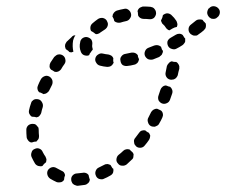

<svg xmlns="http://www.w3.org/2000/svg" viewBox="-20 -581 730 620"><path d="M231 19Q227 19 223 17Q219 16 216 13Q213 11 212 7Q210 4 210 0Q209 -9 215 -15Q221 -21 229 -21Q238 -22 247 -23Q251 -24 255 -23Q259 -22 262 -20Q263 -19 264 -18Q265 -17 266 -16Q267 -10 269 -4Q270 -3 270 -2Q270 5 265 10Q260 15 254 16Q242 18 231 19ZM170 8Q166 8 163 7Q152 2 142 -4Q135 -9 133 -17Q131 -25 135 -32Q137 -35 141 -38Q144 -40 148 -41Q152 -42 156 -41Q160 -40 163 -38Q170 -34 178 -30Q183 -28 186 -25Q189 -21 190 -16Q190 -16 190 -15Q187 -8 187 -1Q186 2 183 4Q181 6 178 7Q174 8 170 8ZM345 -23Q347 -29 346 -36Q345 -37 343 -38Q340 -43 337 -48Q336 -49 335 -49Q333 -50 332 -50Q328 -52 324 -51Q320 -51 317 -49Q308 -44 299 -40Q292 -37 289 -29Q286 -21 290 -13Q291 -10 294 -7Q297 -4 301 -3Q305 -2 309 -2Q313 -2 316 -4Q326 -8 336 -14Q342 -17 345 -23ZM82 -74Q79 -81 82 -89Q84 -97 92 -100Q100 -104 107 -101Q115 -98 118 -90Q122 -82 127 -75Q129 -71 130 -67Q130 -63 129 -59Q129 -59 129 -58Q129 -57 128 -56Q128 -56 127 -56Q121 -51 117 -45Q111 -43 104 -45Q97 -47 93 -53Q87 -63 82 -74ZM410 -71Q411 -75 411 -79Q412 -81 411 -84Q410 -86 409 -88Q408 -89 406 -91Q402 -94 399 -98Q393 -100 388 -99Q382 -98 378 -94Q371 -87 363 -81Q357 -76 356 -67Q355 -59 361 -53Q366 -46 374 -46Q382 -45 389 -50Q397 -57 405 -65Q408 -67 410 -71ZM464 -136Q465 -140 465 -144Q464 -146 463 -148Q462 -150 461 -152Q459 -153 457 -154Q452 -157 449 -160Q443 -161 437 -159Q432 -157 429 -152Q423 -144 417 -136Q414 -133 413 -129Q412 -126 413 -122Q413 -118 415 -114Q417 -111 420 -108Q426 -103 435 -104Q443 -105 448 -112Q455 -120 461 -129Q463 -132 464 -136ZM68 -132Q66 -135 66 -139Q65 -150 65 -162Q65 -170 71 -176Q77 -181 85 -181Q89 -181 93 -180Q97 -178 99 -175Q102 -172 104 -169Q105 -165 105 -161Q105 -151 106 -142Q106 -138 105 -134Q104 -131 101 -128Q100 -127 99 -126Q98 -125 98 -124Q90 -124 83 -121Q80 -121 77 -122Q75 -124 73 -125Q70 -128 68 -132ZM506 -213Q505 -220 500 -224Q498 -225 496 -226Q491 -228 487 -230Q481 -230 476 -227Q471 -224 468 -219Q464 -210 459 -201Q455 -194 458 -186Q460 -178 467 -174Q471 -172 475 -172Q479 -171 483 -173Q486 -174 489 -176Q493 -179 494 -182Q500 -192 504 -201Q507 -207 506 -213ZM80 -247Q81 -251 83 -254Q86 -257 89 -259Q93 -261 97 -261Q101 -261 105 -260Q112 -258 116 -250Q120 -243 118 -235Q115 -226 113 -216Q112 -213 109 -209Q107 -206 104 -204Q102 -203 101 -203Q99 -202 98 -202Q92 -204 86 -204Q85 -204 83 -204Q78 -207 75 -213Q72 -219 74 -226Q76 -236 80 -247ZM536 -291Q534 -297 529 -301Q526 -301 524 -302Q520 -303 516 -305Q510 -305 505 -301Q500 -297 498 -291Q495 -282 492 -273Q489 -265 492 -257Q496 -250 503 -247Q511 -244 519 -248Q526 -251 529 -259Q533 -269 536 -279Q538 -285 536 -291ZM112 -325Q116 -332 124 -335Q131 -338 139 -334Q146 -330 149 -322Q151 -314 148 -307Q143 -298 139 -289Q137 -285 134 -283Q131 -280 128 -279Q126 -278 124 -278Q122 -277 121 -277Q116 -280 111 -282Q109 -282 107 -283Q102 -287 101 -294Q100 -300 103 -306Q107 -316 112 -325ZM559 -367Q558 -371 556 -374Q554 -376 553 -378Q551 -380 549 -381Q547 -381 545 -381Q540 -381 535 -383Q529 -382 525 -377Q521 -373 519 -368Q517 -358 515 -348Q513 -340 517 -333Q521 -326 529 -324Q533 -323 537 -324Q541 -324 544 -326Q548 -328 550 -331Q553 -335 554 -338Q556 -349 559 -359Q559 -363 559 -367ZM155 -397Q158 -400 161 -402Q165 -405 168 -405Q172 -406 176 -405Q180 -404 183 -402Q190 -397 191 -389Q193 -381 188 -374Q182 -366 177 -357Q174 -353 168 -350Q163 -348 157 -349Q153 -352 149 -354Q147 -355 145 -356Q140 -361 140 -367Q140 -374 143 -379Q149 -388 155 -397ZM334 -366Q330 -365 326 -365Q314 -366 303 -369Q295 -371 291 -378Q286 -385 288 -393Q290 -401 297 -405Q304 -410 312 -408Q320 -406 330 -405Q335 -404 340 -401Q344 -398 346 -393Q345 -387 346 -381Q347 -380 347 -378Q346 -376 344 -374Q343 -371 341 -370Q338 -367 334 -366ZM391 -368Q383 -367 376 -371Q370 -376 369 -385Q367 -393 372 -399Q377 -406 385 -407Q395 -409 404 -411Q410 -412 416 -410Q421 -408 425 -403Q425 -398 427 -394Q428 -392 429 -390Q428 -383 424 -378Q419 -373 413 -372Q402 -369 391 -368ZM500 -402Q503 -404 504 -408Q505 -410 506 -413Q506 -415 506 -417Q504 -419 503 -421Q501 -426 500 -430Q495 -434 490 -435Q484 -436 478 -434Q469 -430 460 -427Q452 -424 449 -417Q445 -409 448 -401Q451 -394 458 -390Q466 -387 474 -389Q484 -393 494 -397Q497 -399 500 -402ZM251 -403Q244 -406 241 -414Q235 -429 239 -445Q239 -449 242 -453Q244 -456 247 -458Q250 -460 254 -461Q258 -462 262 -461Q270 -459 275 -453Q279 -446 278 -438Q277 -432 278 -428Q279 -426 279 -424Q280 -422 279 -420Q276 -417 273 -412Q269 -408 268 -403Q267 -403 267 -403Q267 -403 266 -402Q259 -400 251 -403ZM222 -465Q223 -466 224 -467Q220 -467 217 -466Q213 -464 211 -461Q203 -454 195 -446Q193 -443 191 -439Q190 -436 190 -432Q190 -429 191 -427Q191 -425 193 -422Q195 -421 196 -420Q201 -417 204 -413Q207 -412 211 -412Q214 -413 217 -414Q213 -431 216 -450Q218 -458 222 -465ZM574 -440Q577 -443 578 -447Q578 -450 578 -452Q578 -454 578 -457Q576 -458 575 -460Q572 -464 570 -468Q565 -472 559 -472Q553 -472 548 -469Q540 -464 531 -459Q524 -455 521 -448Q519 -440 523 -432Q527 -425 535 -423Q543 -420 550 -424Q560 -429 569 -435Q572 -437 574 -440ZM643 -489Q645 -493 645 -497Q645 -499 645 -501Q644 -504 644 -506Q642 -507 641 -509Q637 -512 634 -517Q628 -519 623 -518Q617 -518 612 -514Q605 -508 597 -502Q590 -497 589 -489Q588 -480 593 -474Q595 -471 599 -469Q602 -467 606 -466Q610 -466 614 -466Q618 -467 621 -470Q630 -476 638 -483Q641 -486 643 -489ZM289 -471Q293 -470 297 -472Q301 -473 304 -476Q311 -481 319 -486Q322 -488 325 -492Q327 -495 328 -499Q329 -503 328 -507Q327 -510 325 -514Q321 -521 312 -523Q304 -524 297 -520Q287 -513 279 -506Q273 -501 272 -494Q271 -487 274 -481Q278 -479 281 -477Q285 -474 289 -471ZM506 -503Q503 -505 502 -509Q500 -512 500 -516Q501 -518 502 -519Q505 -525 506 -532Q512 -537 519 -538Q527 -538 533 -533Q543 -524 550 -513Q552 -508 553 -503Q553 -499 551 -494Q544 -493 537 -489Q532 -486 527 -483Q523 -484 521 -486Q518 -488 516 -491Q512 -498 506 -503ZM351 -543Q354 -546 358 -547Q368 -550 379 -552Q383 -553 387 -553Q391 -552 394 -550Q397 -548 400 -544Q402 -541 403 -537Q405 -529 400 -522Q396 -515 388 -513Q378 -511 369 -508Q364 -507 359 -508Q353 -509 349 -513Q348 -520 344 -526Q344 -526 343 -527Q343 -529 344 -532Q344 -535 346 -537Q348 -541 351 -543ZM436 -558Q439 -560 443 -560Q455 -560 466 -559Q470 -558 473 -557Q477 -555 479 -552Q482 -548 483 -545Q484 -541 484 -537Q483 -529 477 -523Q470 -518 462 -519Q453 -520 443 -520Q438 -520 433 -523Q428 -526 426 -531Q426 -536 425 -542Q424 -544 424 -545Q425 -548 426 -550Q427 -552 429 -554Q432 -557 436 -558ZM690 -542Q690 -550 683 -556Q677 -561 669 -561Q661 -561 655 -554H654Q649 -547 649 -539Q650 -531 656 -525Q659 -523 662 -521Q666 -520 670 -520Q674 -520 678 -522Q681 -524 684 -527L685 -528Q690 -534 690 -542Z"/></svg>

Font: FRB American Cursive Dashed
Style: Bold Italic
Weight: 700
Italic angle: -25°
Version: Version 2.0;Modular Font Editor K font №1